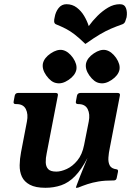

<svg xmlns="http://www.w3.org/2000/svg" viewBox="-20 -882 623 913"><path d="M196 11Q149 11 122 -3.5Q95 -18 84 -42Q73 -66 73.5 -96.5Q74 -127 80 -158L108 -304Q115 -339 103 -363Q91 -387 59 -387H55Q42 -387 45 -400L50 -427Q53 -440 66 -440H245Q258 -440 255 -427L202 -153Q197 -130 197.5 -110Q198 -90 209 -78Q220 -66 248 -66Q270 -66 297.5 -78.5Q325 -91 348 -119Q371 -147 380 -193L402 -304Q409 -339 397 -363Q385 -387 353 -387H352Q338 -387 341 -400L346 -427Q349 -440 363 -440H539Q553 -440 550 -427L502 -178Q497 -155 495.5 -132.5Q494 -110 502 -95Q510 -80 534 -77Q543 -76 541 -65L535 -36Q533 -24 521 -24Q478 -24 448.5 -19Q419 -14 396.5 -6.5Q374 1 352 10Q350 11 345 11H343Q341 11 341 9Q342 7 346 -5Q350 -17 362 -47Q374 -77 396 -131Q367 -75 336.5 -44Q306 -13 271 -1Q236 11 196 11ZM278 -644Q305 -638 327 -607Q348 -576 343 -550Q337 -523 306 -502Q275 -481 248 -487Q223 -491 200 -523Q179 -553 184 -580Q190 -607 221 -628Q252 -649 278 -644ZM483 -644Q510 -638 532 -607Q553 -576 548 -550Q542 -523 511 -502Q480 -481 453 -487Q428 -491 405 -523Q384 -553 389 -580Q395 -607 426 -628Q457 -649 483 -644ZM402 -758Q420 -783 443.5 -806.5Q467 -830 494 -846Q521 -862 550 -862Q572 -862 579 -843.5Q586 -825 582 -800Q579 -789 575.5 -780Q572 -771 563 -767Q532 -756 507.5 -745.5Q483 -735 455 -718.5Q427 -702 386 -673Q356 -702 334.5 -718.5Q313 -735 292.5 -745.5Q272 -756 245 -767Q238 -771 237.5 -780Q237 -789 240 -800Q244 -825 258.5 -843.5Q273 -862 296 -862Q324 -862 345 -846Q366 -830 380 -806.5Q394 -783 402 -758Z"/></svg>

Font: Young Serif Light
Style: Italic
Weight: 300
Italic angle: -10.979°
Designer: Bastien Sozeau
Foundry: NBR — Bastien Sozeau
Version: Version 5.001